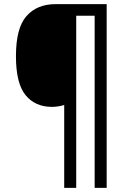

<svg xmlns="http://www.w3.org/2000/svg" viewBox="-20 -780 632 927"><path d="M495 127H437V-704H348V127H290V-273Q277 -269 261.5 -266.5Q246 -264 231 -264Q150 -264 103.5 -320.5Q57 -377 57 -509Q57 -645 108 -702.5Q159 -760 248 -760H495Z"/></svg>

Font: Noto Sans SemiCondensed
Style: Regular
Weight: 400
Width: 4
Designer: Monotype Design Team
Foundry: Monotype Imaging Inc.
Version: Version 2.013; ttfautohint (v1.8.4.7-5d5b)